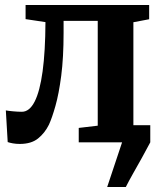

<svg xmlns="http://www.w3.org/2000/svg" viewBox="-20 -573 658 773"><path d="M411.5 180 471.5 0 464.5 -69H585V0Q570 29 551.5 62Q533 95 515.5 126Q498 157 486.5 180ZM59.5 6.5Q44.5 6.5 32 4.2Q19.5 2 11 -1L3.5 -128.5Q14 -126.5 33 -124.8Q52 -123 68 -123Q98.5 -123 119.5 -164Q140.5 -205 151.5 -285.5Q162.5 -366 163 -484L83 -496V-553H580.5V-495.5L517 -483.5V-67L582.5 -58V0H297V-58L373.5 -67V-489H236V-441Q236 -341 226.5 -268Q217 -195 203.2 -146.5Q189.5 -98 177 -71Q160.5 -37.5 133.2 -15.5Q106 6.5 59.5 6.5Z"/></svg>

Font: Merriweather 24pt
Style: Bold
Weight: 700
Designer: Eben Sorkin
Foundry: Eben Sorkin
Version: Version 2.100